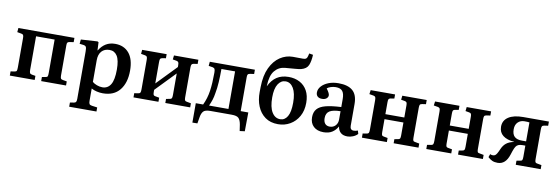

<svg xmlns="http://www.w3.org/2000/svg" viewBox="-66 -1303 5938 2038"><g transform="rotate(10 2903.0 -283.5)"><path d="M44 0V-45L88 -52Q104 -54 108.5 -63.5Q113 -73 113 -102V-418Q113 -441 107 -449.5Q101 -458 86 -460L42 -468L46 -513H650V-467L608 -461Q590 -458 584.5 -450.5Q579 -443 579 -422V-96Q579 -72 584.5 -63Q590 -54 609 -51L650 -44V0H382V-44L420 -51Q437 -53 441.5 -62Q446 -71 446 -98V-459H246V-97Q246 -74 251 -64Q256 -54 272 -51L312 -44V0Z M722 216V171L764 164Q779 162 785.5 153Q792 144 792 118V-393Q792 -429 785 -441Q778 -453 756 -456L715 -461L720 -508L898 -519L910 -512L914 -426H917Q946 -474 988 -500Q1030 -526 1088 -526Q1183 -526 1237.5 -461.5Q1292 -397 1292 -273Q1292 -141 1229.5 -63.5Q1167 14 1048 14Q1014 14 981 6Q948 -2 924 -16V117Q924 141 930.5 151Q937 161 957 164L1016 172V216ZM1032 -48Q1090 -48 1121 -98Q1152 -148 1152 -260Q1152 -361 1123 -406.5Q1094 -452 1041 -452Q986 -452 955 -417.5Q924 -383 924 -321V-87Q942 -71 972 -59.5Q1002 -48 1032 -48Z M1377 0V-45L1421 -52Q1436 -54 1441 -63.5Q1446 -73 1446 -99V-416Q1446 -440 1441 -449Q1436 -458 1421 -461L1376 -469L1380 -513H1644V-469L1603 -462Q1588 -459 1583.5 -450Q1579 -441 1579 -416V-186L1785 -399V-419Q1785 -442 1779.5 -450.5Q1774 -459 1759 -462L1718 -469L1723 -513H1986V-468L1945 -462Q1928 -459 1922.5 -450Q1917 -441 1917 -417V-94Q1917 -71 1922.5 -62.5Q1928 -54 1945 -52L1988 -44V0H1720V-44L1758 -51Q1774 -53 1779.5 -62Q1785 -71 1785 -96V-330L1579 -117V-95Q1579 -72 1583.5 -63Q1588 -54 1603 -52L1646 -44V0Z M2549 156 2539 89Q2531 42 2511.5 21Q2492 0 2436 0H2204Q2150 0 2130.5 21.5Q2111 43 2104 88L2093 154L2039 155V-54H2118Q2153 -127 2165 -209.5Q2177 -292 2177 -407Q2177 -435 2171.5 -446Q2166 -457 2149 -461L2105 -468L2109 -513H2595V-467L2553 -461Q2534 -458 2528.5 -449.5Q2523 -441 2523 -422V-54H2605L2603 149ZM2182 -54H2391V-459H2244Q2244 -384 2240 -316.5Q2236 -249 2225 -194Q2219 -154 2209 -123Q2199 -92 2182 -54Z M2936 14Q2853 14 2797 -26.5Q2741 -67 2713 -135.5Q2685 -204 2686 -289L2687 -344Q2689 -468 2728.5 -551Q2768 -634 2831.5 -676Q2895 -718 2969 -718Q2990 -718 3013.5 -717.5Q3037 -717 3075 -717Q3096 -717 3106 -722Q3116 -727 3122 -741Q3125 -749 3128 -761Q3131 -773 3133 -783L3175 -776Q3172 -706 3154 -663Q3136 -620 3077 -605Q3057 -600 3011.5 -596.5Q2966 -593 2907 -588Q2839 -582 2796 -529.5Q2753 -477 2750 -368V-362Q2783 -431 2835 -465.5Q2887 -500 2963 -500Q3030 -500 3082 -472.5Q3134 -445 3163.5 -392Q3193 -339 3193 -261Q3193 -177 3158.5 -115.5Q3124 -54 3065.5 -20Q3007 14 2936 14ZM2950 -42Q2999 -42 3027.5 -90Q3056 -138 3056 -238Q3056 -340 3024 -394Q2992 -448 2939 -448Q2889 -448 2858 -399.5Q2827 -351 2827 -256Q2827 -151 2860.5 -96.5Q2894 -42 2950 -42Z M3426 14Q3358 14 3319 -22.5Q3280 -59 3280 -122Q3280 -177 3308.5 -210.5Q3337 -244 3400 -260.5Q3463 -277 3567 -282V-369Q3567 -427 3545.5 -453.5Q3524 -480 3474 -480Q3447 -480 3420.5 -471.5Q3394 -463 3380 -450Q3400 -423 3407.5 -407Q3415 -391 3415 -381Q3415 -361 3397.5 -346.5Q3380 -332 3350 -332Q3318 -332 3301.5 -347.5Q3285 -363 3285 -390Q3285 -426 3312.5 -457Q3340 -488 3387.5 -507Q3435 -526 3495 -526Q3598 -526 3649 -481Q3700 -436 3700 -338V-104Q3700 -58 3740 -58Q3761 -58 3784 -67L3794 -32Q3773 -10 3743 2Q3713 14 3685 14Q3637 14 3611 -9.5Q3585 -33 3579 -75Q3555 -32 3518 -9Q3481 14 3426 14ZM3481 -56Q3519 -56 3543 -81.5Q3567 -107 3567 -147V-237Q3487 -236 3450 -213Q3413 -190 3413 -136Q3413 -98 3430.5 -77Q3448 -56 3481 -56Z M3839 0V-45L3883 -52Q3898 -54 3903 -63.5Q3908 -73 3908 -99V-416Q3908 -440 3903 -449Q3898 -458 3883 -461L3837 -469L3843 -513H4106V-469L4065 -462Q4050 -459 4045.5 -450Q4041 -441 4041 -416V-289H4245V-419Q4245 -442 4240 -450.5Q4235 -459 4219 -462L4179 -469L4184 -513H4447V-468L4406 -462Q4388 -459 4383 -450Q4378 -441 4378 -417V-94Q4378 -71 4383 -62.5Q4388 -54 4406 -52L4449 -44V0H4181V-44L4219 -51Q4235 -53 4240 -62Q4245 -71 4245 -96V-235H4041V-95Q4041 -72 4045.5 -63Q4050 -54 4065 -52L4108 -44V0Z M4533 0V-45L4577 -52Q4592 -54 4597 -63.5Q4602 -73 4602 -99V-416Q4602 -440 4597 -449Q4592 -458 4577 -461L4531 -469L4537 -513H4800V-469L4759 -462Q4744 -459 4739.5 -450Q4735 -441 4735 -416V-289H4939V-419Q4939 -442 4934 -450.5Q4929 -459 4913 -462L4873 -469L4878 -513H5141V-468L5100 -462Q5082 -459 5077 -450Q5072 -441 5072 -417V-94Q5072 -71 5077 -62.5Q5082 -54 5100 -52L5143 -44V0H4875V-44L4913 -51Q4929 -53 4934 -62Q4939 -71 4939 -96V-235H4735V-95Q4735 -72 4739.5 -63Q4744 -54 4759 -52L4802 -44V0Z M5303 13Q5268 13 5244 2Q5220 -9 5198 -30L5210 -64Q5224 -57 5239 -57Q5253 -57 5263 -63Q5273 -69 5283.5 -86.5Q5294 -104 5309 -139Q5326 -178 5355.5 -201.5Q5385 -225 5435 -235L5439 -237Q5360 -243 5316.5 -277Q5273 -311 5273 -372Q5273 -439 5329 -476Q5385 -513 5488 -513H5764V-468L5723 -462Q5705 -459 5699.5 -450Q5694 -441 5694 -417V-94Q5694 -71 5699.5 -62.5Q5705 -54 5722 -52L5766 -44V0H5497V-44L5535 -51Q5552 -53 5557 -62Q5562 -71 5562 -96V-218Q5551 -218 5533.5 -218Q5516 -218 5506 -216Q5485 -212 5472 -201Q5459 -190 5448.5 -165.5Q5438 -141 5425 -99Q5407 -42 5376.5 -14.5Q5346 13 5303 13ZM5517 -264H5562V-468Q5551 -470 5539.5 -470.5Q5528 -471 5508 -471Q5465 -471 5437.5 -443.5Q5410 -416 5410 -368Q5410 -313 5437 -288.5Q5464 -264 5517 -264Z"/></g></svg>

Font: Literata 36pt SemiBold
Style: Regular
Weight: 600
Designer: Latin by Veronika Burian and Jose Scaglione. Greek by Irene Vlachou. Cyrillic by Vera Evstafieva.
Foundry: TypeTogether
Version: Version 3.002